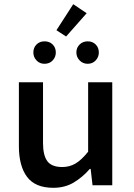

<svg xmlns="http://www.w3.org/2000/svg" viewBox="-20 -883 640 915"><path d="M234 12Q148 12 109 -40Q70 -92 70 -187V-491H185V-202Q185 -143 205.5 -115Q226 -87 277 -87Q311 -87 339.5 -103.5Q368 -120 400 -160V-491H515V0H421L412 -78H408Q373 -38 331 -13Q289 12 234 12ZM192 -579Q169 -579 154 -595Q139 -611 139 -633Q139 -656 154 -671Q169 -686 192 -686Q216 -686 231 -671Q246 -656 246 -633Q246 -611 231 -595Q216 -579 192 -579ZM398 -579Q375 -579 359.5 -595Q344 -611 344 -633Q344 -656 359.5 -671Q375 -686 398 -686Q421 -686 436 -671Q451 -656 451 -633Q451 -611 436 -595Q421 -579 398 -579ZM295 -709 249 -739 329 -863 393 -820Z"/></svg>

Font: Source Code Pro ExtraLight SemiBold
Style: Regular
Weight: 600
Monospace: yes
Version: Version 1.018;hotconv 1.0.116;makeotfexe 2.5.65601